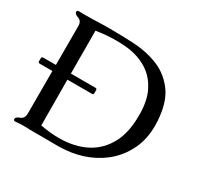

<svg xmlns="http://www.w3.org/2000/svg" viewBox="-149 -864 1072 1043"><g transform="rotate(30 387.0 -343.0)"><path d="M732.4 -386.2Q733.4 -370.1 733.4 -355Q733.4 -273.9 703.6 -209.5Q667.5 -132.3 603 -82.5Q493.7 1.5 336.4 3.4H297.4Q269 3.4 244.1 2.9H187Q146.5 2.9 125.5 1.5H113.8Q94.2 1.5 63 4.4Q52.7 4.4 52.7 -6.3Q52.7 -18.6 77.1 -27.3Q101.6 -36.1 101.6 -67.9V-334.5H22.5Q12.2 -334.5 12.2 -343.8V-362.8Q12.2 -372.6 22.5 -372.6H101.6V-616.2Q101.6 -647.5 77.1 -656Q52.7 -664.6 52.7 -677.2Q52.7 -687.5 63 -687.5Q83.5 -687 104.5 -687Q125 -687 146.5 -687.5Q188.5 -689 228.5 -689.9H257.3Q332 -689.9 407.7 -686Q497.1 -680.7 568.8 -649.9Q636.2 -620.1 680.7 -558.3Q725.1 -496.6 732.4 -386.2ZM195.8 -372.6H349.6Q359.4 -372.6 359.4 -362.8V-343.8Q359.4 -334.5 349.6 -334.5H195.8L197.3 -48.3Q259.3 -36.6 313.5 -36.6Q412.1 -36.6 485.4 -75.2Q554.2 -111.3 593.8 -185.5Q629.9 -253.9 629.9 -359.4V-375.5Q627.9 -454.6 601.8 -508.1Q575.7 -561.5 532.7 -593.8Q469.7 -640.6 379.9 -648.9Q349.1 -651.4 317.9 -651.4Q257.8 -651.4 194.8 -641.1Z"/></g></svg>

Font: Caudex
Style: Regular
Weight: 400
Version: Version 1.01